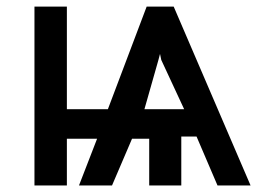

<svg xmlns="http://www.w3.org/2000/svg" viewBox="-20 -570 803 590"><path d="M185.5 -549.8V-234.4H311.5L430.7 -549.8H513.7L750 0H648.4L584 -150.4H537.1V0H438.5V-143.6H385.7L324.2 0H222.7L278.3 -143.6H185.5V0H85.9V-549.8ZM466.8 -385.7 423.8 -234.4H545.9L475.6 -385.7L471.7 -404.3Z"/></svg>

Font: RobotoJAA
Style: Medium
Weight: 500
Version: Version 2.05; 2016-11-05